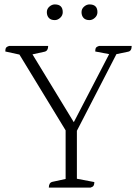

<svg xmlns="http://www.w3.org/2000/svg" viewBox="-20 -849 620 869"><path d="M201 0Q201 -22 217 -26L277 -39V-259L68 -602L4 -616Q4 -628 7.5 -633Q11 -638 21 -641H198Q198 -619 182 -615L127 -603L314 -296L474 -604L411 -616Q411 -628 414.5 -633Q418 -638 428 -641H576Q576 -618 560 -615L507 -604L328 -257V-40L407 -25Q407 -14 403.5 -8.5Q400 -3 390 0ZM385 -758Q367 -758 358 -768Q349 -778 349 -794Q349 -809 360.5 -819Q372 -829 385 -829Q421 -829 421 -794Q421 -779 409.5 -768.5Q398 -758 385 -758ZM228 -758Q210 -758 201 -768Q192 -778 192 -794Q192 -809 203.5 -819Q215 -829 228 -829Q264 -829 264 -794Q264 -779 252.5 -768.5Q241 -758 228 -758Z"/></svg>

Font: Petrona ExtraLight
Style: Regular
Weight: 200
Designer: Ringo R. Seeber
Foundry: Ringo R. Seeber
Version: Version 2.001; ttfautohint (v1.8.3)